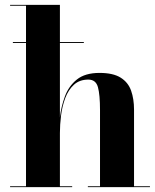

<svg xmlns="http://www.w3.org/2000/svg" viewBox="-20 -770 637 790"><path d="M33 -597H325V-593H33ZM21.5 -3.5H87V-746.5H21.5V-750H226.5V-287Q231.5 -331 247 -373.2Q262.5 -415.5 296.2 -442.8Q330 -470 389.5 -470Q445.5 -470 476.5 -450.5Q507.5 -431 519.5 -396.8Q531.5 -362.5 531.5 -319V-3.5H597V0H341.5V-3.5H391.5V-317Q391.5 -380 383 -411.2Q374.5 -442.5 343.5 -442.5Q307 -442.5 284 -421.2Q261 -400 248.5 -366.5Q236 -333 231.2 -295Q226.5 -257 226.5 -223V-3.5H277V0H21.5Z"/></svg>

Font: Bodoni* 48pt
Style: Bold
Weight: 700
Version: Version 2.3